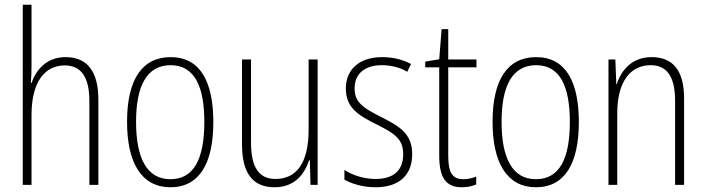

<svg xmlns="http://www.w3.org/2000/svg" viewBox="-20 -780 2978 810"><path d="M113 -503V-760H76V0H113V-295C113 -439 172 -504 253 -504C317 -504 357 -462 357 -354V0H395V-360C395 -481 346 -539 257 -539C176 -539 132 -485 113 -430H110C112 -454 113 -473 113 -503Z M880 -265C880 -433 826 -539 700 -539C578 -539 516 -442 516 -266C516 -90 579 10 699 10C820 10 880 -89 880 -265ZM554 -266C554 -419 600 -505 700 -505C803 -505 842 -411 842 -266C842 -108 797 -24 699 -24C600 -24 554 -112 554 -266Z M1320 -529H1282V-233C1282 -91 1230 -25 1142 -25C1075 -25 1039 -71 1039 -178V-529H1001V-170C1001 -51 1045 10 1138 10C1224 10 1265 -46 1284 -104H1287L1290 0H1320Z M1719 -130C1719 -220 1660 -249 1587 -287C1516 -323 1476 -346 1476 -407C1476 -471 1521 -505 1591 -505C1629 -505 1670 -495 1698 -477L1714 -510C1681 -528 1639 -539 1592 -539C1493 -539 1439 -484 1439 -407C1439 -323 1495 -292 1571 -254C1640 -219 1681 -196 1681 -130C1681 -64 1644 -25 1564 -25C1516 -25 1469 -40 1433 -63V-22C1462 -6 1508 10 1564 10C1667 10 1719 -44 1719 -130Z M1934 -24C1885 -24 1871 -57 1871 -124V-496H1990V-529H1871V-657H1843L1833 -530L1774 -520V-496H1833V-124C1833 -36 1857 10 1928 10C1954 10 1973 5 1989 -2V-35C1975 -29 1955 -24 1934 -24Z M2422 -265C2422 -433 2368 -539 2242 -539C2120 -539 2058 -442 2058 -266C2058 -90 2121 10 2241 10C2362 10 2422 -89 2422 -265ZM2096 -266C2096 -419 2142 -505 2242 -505C2345 -505 2384 -411 2384 -266C2384 -108 2339 -24 2241 -24C2142 -24 2096 -112 2096 -266Z M2729 -539C2646 -539 2601 -484 2582 -425H2580L2576 -529H2547V0H2584V-302C2584 -439 2642 -505 2725 -505C2790 -505 2828 -461 2828 -356V0H2866V-365C2866 -485 2817 -539 2729 -539Z"/></svg>

Font: Noto Sans Myanmar Condensed ExtraLight
Style: Regular
Weight: 200
Width: 3
Designer: Monotype Design Team
Foundry: Monotype Imaging Inc.
Version: Version 2.107